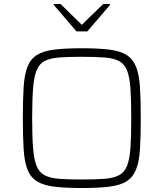

<svg xmlns="http://www.w3.org/2000/svg" viewBox="-20 -939 824 967"><path d="M392 8Q308 8 252.5 1Q197 -6 165 -26.5Q133 -47 118 -86Q103 -125 99 -188Q95 -251 95 -344Q95 -437 99 -500Q103 -563 118 -602Q133 -641 165 -661.5Q197 -682 252.5 -689Q308 -696 392 -696Q476 -696 531.5 -689Q587 -682 618.5 -661.5Q650 -641 665.5 -602Q681 -563 685 -500Q689 -437 689 -344Q689 -251 685 -188Q681 -125 665.5 -86Q650 -47 618.5 -26.5Q587 -6 531.5 1Q476 8 392 8ZM392 -35Q461 -35 506.5 -38.5Q552 -42 579.5 -56.5Q607 -71 620 -104Q633 -137 637 -194.5Q641 -252 641 -344Q641 -436 637 -493.5Q633 -551 620 -584Q607 -617 579.5 -631.5Q552 -646 506.5 -649.5Q461 -653 392 -653Q323 -653 277.5 -649.5Q232 -646 204.5 -631.5Q177 -617 164 -584Q151 -551 146.5 -493.5Q142 -436 142 -344Q142 -252 146.5 -194.5Q151 -137 164 -104Q177 -71 204.5 -56.5Q232 -42 277.5 -38.5Q323 -35 392 -35ZM365 -781 251 -914V-919H285L392 -814L500 -919H534V-914L420 -781Z"/></svg>

Font: Saira SemiExpanded ExtraLight
Style: Regular
Weight: 250
Width: 6
Designer: Hector Gatti with collaboration of the Omnibus-Type team
Foundry: Omnibus-Type
Version: Version 1.101